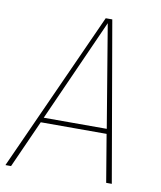

<svg xmlns="http://www.w3.org/2000/svg" viewBox="-87 -744 675 807"><g transform="rotate(10 250.0 -340.5)"><path d="M421 0 387 -203H106L15 0H-9L299 -681H327L445 0ZM115 -224H384L311 -662Z"/></g></svg>

Font: Fira Sans Condensed Thin
Style: Italic
Weight: 250
Width: 3
Italic angle: -8°
Designer: Carrois Corporate & Edenspiekermann AG
Foundry: Carrois Corporate GbR & Edenspiekermann AG
Version: Version 4.203